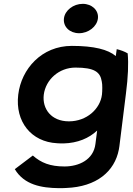

<svg xmlns="http://www.w3.org/2000/svg" viewBox="-20 -744 694 1000"><path d="M313 -648C308 -605 343 -571 392 -571C440 -571 485 -605 490 -648C495 -690 459 -724 411 -724C362 -724 318 -690 313 -648ZM339 -112C247 -112 199 -177 208 -251C218 -329 287 -392 373 -392C472 -392 502 -369 510 -320C514 -305 513 -268 511 -251C502 -177 432 -112 339 -112ZM354 -505C197 -505 91 -385 75 -251C58 -110 143 -5 277 2C289 3 299 3 311 3C385 1 443 -24 486 -64L477 6C467 88 391 123 316 123C241 123 194 104 151 66L57 137C106 219 196 235 287 236C300 236 312 236 325 235C483 229 577 149 599 35C601 23 603 12 604 0L636 -257C647 -343 650 -411 645 -466C628 -476 609 -483 588 -488L583 -452C543 -486 470 -505 354 -505Z"/></svg>

Font: Bluebird
Style: ExtObl
Weight: 400
Designer: Jasper
Foundry: Cannot Into Space Fonts
Version: Version 0.98